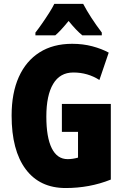

<svg xmlns="http://www.w3.org/2000/svg" viewBox="-20 -947 633 977"><path d="M294.9 -418H543.9V-33.2Q488.8 -11.2 431.4 -0.7Q374 9.8 314 9.8Q182.1 9.8 110.6 -86.2Q39.1 -182.1 39.1 -358.9Q39.1 -473.6 75.7 -555.2Q112.3 -636.7 181.2 -680.4Q250 -724.1 347.2 -724.1Q402.3 -724.1 450 -711.4Q497.6 -698.7 533.2 -679.2L485.8 -540Q426.3 -578.1 353 -578.1Q285.2 -578.1 250.5 -520Q215.8 -461.9 215.8 -354Q215.8 -248 243.4 -192.6Q271 -137.2 324.2 -137.2Q349.6 -137.2 377 -145V-275.9H294.9ZM403.3 -927.2Q439 -859.4 498 -781.2V-767.1H398.9Q368.7 -791.5 329.1 -840.3Q286.6 -788.1 261.2 -767.1H160.2V-781.2Q173.8 -798.3 193.1 -825.9Q212.4 -853.5 230.2 -881.6Q248 -909.7 256.3 -927.2Z"/></svg>

Font: Open Sans Condensed ExtraBold
Style: Regular
Weight: 800
Width: 3
Designer: Monotype Design Team
Foundry: Monotype Imaging Inc.
Version: Version 3.000; ttfautohint (v1.8.4)